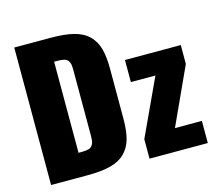

<svg xmlns="http://www.w3.org/2000/svg" viewBox="-112 -951 1231 1092"><g transform="rotate(-15 503.5 -405.0)"><path d="M638.2 0V-114.7L793 -448.2H648.4V-578.1H977.1V-466.8L822.8 -130.4H981.4V0ZM58.6 0V-809.6H272Q355.5 -809.6 409.4 -795.7Q463.4 -781.7 495.6 -749.5Q527.8 -717.3 540.8 -670.2Q553.7 -623 553.7 -551.3V-259.3Q553.7 -187 540.8 -139.9Q527.8 -92.8 495.6 -60.3Q463.4 -27.8 409.4 -13.9Q355.5 0 272.5 0ZM256.8 -136.7H275.4Q300.8 -136.7 315.7 -140.9Q330.6 -145 338.1 -155.8Q345.7 -166.5 347.9 -179.4Q350.1 -192.4 350.1 -215.8V-595.7Q350.1 -619.1 347.9 -631.8Q345.7 -644.5 338.1 -654.8Q330.6 -665 315.7 -668.9Q300.8 -672.9 275.4 -672.9H256.8Z"/></g></svg>

Font: Oswald
Style: Heavy
Weight: 800
Designer: Vernon Adams
Foundry: Vernon Adams
Version: 3.0; ttfautohint (v0.95) -l 8 -r 50 -G 200 -x 0 -w "G" -W -c